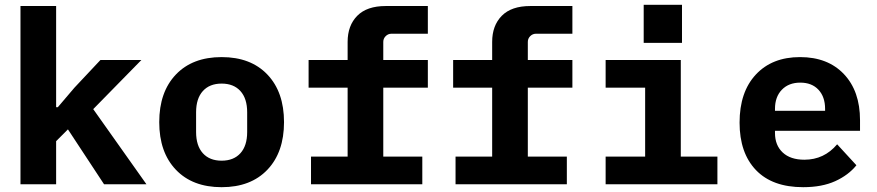

<svg xmlns="http://www.w3.org/2000/svg" viewBox="-20 -765 3640 797"><path d="M65 -740H213V-320H220L289 -401L397 -516H567L367 -312L588 0H412L262 -228L213 -179V0H65Z M641 -258Q641 -383 710 -455.5Q779 -528 900 -528Q1021 -528 1090 -455.5Q1159 -383 1159 -258Q1159 -133 1090 -60.5Q1021 12 900 12Q779 12 710 -60.5Q641 -133 641 -258ZM1006 -217V-299Q1006 -356 978 -387Q950 -418 900 -418Q850 -418 822 -387Q794 -356 794 -299V-217Q794 -160 822 -129Q850 -98 900 -98Q950 -98 978 -129Q1006 -160 1006 -217Z M1271 -115H1423V-401H1261V-516H1423V-591Q1423 -659 1463 -699.5Q1503 -740 1581 -740H1756V-625H1605Q1591 -625 1581 -615Q1571 -605 1571 -591V-516H1756V-401H1571V-115H1733V0H1271Z M1871 -115H2023V-401H1861V-516H2023V-591Q2023 -659 2063 -699.5Q2103 -740 2181 -740H2356V-625H2205Q2191 -625 2181 -615Q2171 -605 2171 -591V-516H2356V-401H2171V-115H2333V0H1871Z M2811 -745V-587H2652V-745ZM2494 -115H2658V-401H2494V-516H2806V-115H2958V0H2494Z M3050 -256Q3050 -383 3117.5 -455.5Q3185 -528 3301 -528Q3416 -528 3483 -457.5Q3550 -387 3550 -266V-222H3197V-213Q3197 -162 3229 -132Q3261 -102 3319 -102Q3401 -102 3455 -166L3535 -79Q3502 -38 3447 -13Q3392 12 3314 12Q3186 12 3118 -59Q3050 -130 3050 -256ZM3197 -313V-305H3405V-313Q3405 -363 3377.5 -392.5Q3350 -422 3302 -422Q3254 -422 3225.5 -392.5Q3197 -363 3197 -313Z"/></svg>

Font: iA Writer Duo S
Style: Bold
Weight: 700
Designer: Mike Abbink, Paul van der Laan, Pieter van Rosmalen, Oliver Reichenstein
Foundry: Bold Monday and Information Architects Inc.
Version: Version 2.000